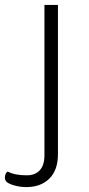

<svg xmlns="http://www.w3.org/2000/svg" viewBox="-74 -570 364 782"><path d="M-47 171Q-54 164 -54 153Q-54 144 -50.5 137Q-47 130 -42 129Q-14 144 35 144Q69 144 88 123.5Q107 103 107 63V-550H162V58Q162 123 127 157.5Q92 192 33 192Q10 192 -13 186Q-36 180 -47 171Z"/></svg>

Font: Krub Light
Style: Regular
Weight: 300
Designer: Ekaluck Peanpanawate
Foundry: Cadson Demak Co.,Ltd.
Version: Version 1.000; ttfautohint (v1.6)